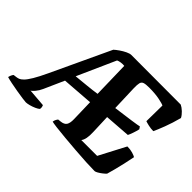

<svg xmlns="http://www.w3.org/2000/svg" viewBox="-183 -979 1252 1252"><g transform="rotate(45 443.0 -352.5)"><path d="M148 0Q141 0 115.5 -3.5Q90 -7 57.5 -12.5Q25 -18 -4.5 -24Q-34 -30 -50 -35Q-47 -48 -42.5 -57Q-38 -66 -34 -70L-11 -73Q-2 -74 9 -78Q20 -82 35 -97Q50 -112 70.5 -146Q91 -180 119 -240L309 -646Q321 -657 341 -671Q361 -685 382 -695Q403 -705 417 -705L873 -704Q890 -696 908.5 -678.5Q927 -661 936 -643Q920 -582 900.5 -531Q881 -480 869 -455Q846 -455 824 -460Q802 -465 791 -469L793 -615Q783 -621 744 -629Q705 -637 649 -637Q618 -637 603 -632Q588 -627 584 -611Q580 -595 581 -561L587 -386Q664 -396 719.5 -404Q775 -412 785 -415L796 -399Q791 -377 783 -354Q775 -331 769 -320L591 -307L596 -175Q599 -107 578 -82H724L820 -265Q848 -265 869.5 -258.5Q891 -252 900 -246Q893 -209 884 -170Q875 -131 866.5 -98.5Q858 -66 852 -46Q845 -38 831 -27Q817 -16 803 -8Q789 0 782 0Q751 0 702.5 -2.5Q654 -5 598.5 -9.5Q543 -14 492 -18.5Q441 -23 405.5 -27.5Q370 -32 361 -35Q363 -48 368 -57Q373 -66 377 -70L396 -72Q427 -75 438 -92Q449 -109 448 -145L444 -297L229 -281L167 -142Q156 -117 139.5 -97.5Q123 -78 115 -76L240 -66Q242 -62 244 -54Q246 -46 244 -35Q236 -27 217 -18.5Q198 -10 178.5 -5Q159 0 148 0ZM258 -350Q308 -355 354 -359.5Q400 -364 440 -370L434 -622Q419 -624 402.5 -621.5Q386 -619 376 -614Z"/></g></svg>

Font: Texturina 72pt 72pt Black
Style: Italic
Weight: 900
Italic angle: -11°
Designer: Guillermo Torres Carreño
Foundry: Omnibus-Type
Version: Version 1.002; ttfautohint (v1.8.3)